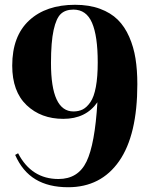

<svg xmlns="http://www.w3.org/2000/svg" viewBox="-20 -764 631 798"><path d="M263.2 14.2Q182.1 14.2 127.7 -18.6Q73.2 -51.3 43 -120.1L55.2 -127Q110.8 -20 223.1 -20Q304.7 -20 339.6 -92.5Q374.5 -165 384.8 -338.9Q336.9 -270 243.2 -270Q150.4 -270 90.6 -326.9Q30.8 -383.8 30.8 -491.2Q30.8 -613.8 101.1 -679Q171.4 -744.1 292 -744.1Q350.6 -744.1 395.5 -727.5Q440.4 -710.9 469.5 -682.1Q498.5 -653.3 517.1 -610.8Q535.6 -568.4 543.2 -520.5Q550.8 -472.7 550.8 -414.1Q550.8 -202.6 475.1 -94.2Q399.4 14.2 263.2 14.2ZM285.2 -300.8Q307.1 -300.8 324 -309.3Q340.8 -317.9 355.7 -339.4Q370.6 -360.8 378.4 -402.6Q386.2 -444.3 386.2 -504.9Q386.2 -614.3 362.5 -669.2Q338.9 -724.1 285.2 -724.1Q252.4 -724.1 233.2 -706.5Q213.9 -689 202.9 -639.4Q191.9 -589.8 191.9 -502Q191.9 -300.8 285.2 -300.8Z"/></svg>

Font: Display Regular
Style: Bold
Weight: 700
Designer: Latin by Veronika Burian and Jose Scaglione. Greek by Irene Vlachou. Cyrillic by Vera Evstafieva.
Foundry: TypeTogether
Version: Version 3.002